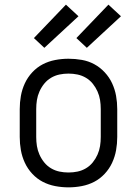

<svg xmlns="http://www.w3.org/2000/svg" viewBox="-20 -795 590 827"><path d="M275 12Q246 12 217.5 6.5Q189 1 164 -12Q139 -25 119 -46.5Q99 -68 87 -94Q75 -120 70 -148Q65 -176 65 -205V-325Q65 -354 70 -382Q75 -410 87 -436Q99 -462 119 -483.5Q139 -505 164 -518Q189 -531 217.5 -536.5Q246 -542 275 -542Q304 -542 332.5 -537Q361 -532 386 -518.5Q411 -505 431 -483.5Q451 -462 463 -436Q475 -410 480 -382Q485 -354 485 -325V-205Q485 -176 480 -148Q475 -120 463 -94Q451 -68 431 -46.5Q411 -25 386 -12Q361 1 332.5 6.5Q304 12 275 12ZM275 -52Q295 -52 314 -56Q333 -60 350 -70Q367 -80 379.5 -95.5Q392 -111 400 -129Q408 -147 411 -166Q414 -185 414 -205V-325Q414 -345 411 -364Q408 -383 400 -401Q392 -419 379.5 -434.5Q367 -450 350 -460Q333 -470 314 -474Q295 -478 275 -478Q255 -478 236 -474Q217 -470 200 -460Q183 -450 170.5 -434.5Q158 -419 150 -401Q142 -383 139 -364Q136 -345 136 -325V-205Q136 -185 139 -166Q142 -147 150 -129Q158 -111 170.5 -95.5Q183 -80 200 -70Q217 -60 236 -56Q255 -52 275 -52ZM354 -589 309 -631 447 -775 501 -725ZM171 -589 126 -631 264 -775 318 -725Z"/></svg>

Font: Lode Term
Style: Regular
Weight: 400
Monospace: yes
Designer: Belleve Invis
Foundry: Belleve Invis
Version: Version 29.2.0